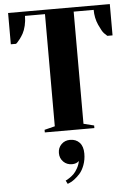

<svg xmlns="http://www.w3.org/2000/svg" viewBox="-64 -747 764 1100"><g transform="rotate(-5 317.5 -197.5)"><path d="M460 0H175V-15L235 -30V-675H120Q120 -646 113.5 -619Q107 -592 97.5 -575Q88 -558 78 -545Q68 -532 62 -526L55 -520H25V-700H610V-520H580Q573 -526 562 -537Q551 -548 533 -588Q515 -628 515 -675H400V-30L460 -15ZM280 305 270 285Q273 284 277.5 282Q282 280 295 271Q308 262 318.5 251.5Q329 241 340 221.5Q351 202 355 180Q340 195 315 195Q285 195 265 175Q245 155 245 125Q245 95 265 75Q285 55 315 55Q349 55 369.5 77Q390 99 390 140Q390 176 378.5 206.5Q367 237 351 254.5Q335 272 319 284Q303 296 292 300Z"/></g></svg>

Font: Yeseva One
Style: Regular
Weight: 400
Designer: Jovanny Lemonad
Foundry: Jovanny Lemonad
Version: Version 2.000